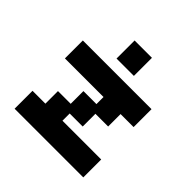

<svg xmlns="http://www.w3.org/2000/svg" viewBox="-171 -784 939 939"><g transform="rotate(45 298.5 -314.5)"><path d="M61 11V-113H150V-200H238V-288H328V-337H61V-461H536V-337H446V-251H358V-163H268V-113H536V11ZM240 -515V-640H360V-515Z"/></g></svg>

Font: Pixelify Sans SemiBold
Style: Regular
Weight: 600
Designer: Stefie Justprince
Foundry: Typecalism Foundryline
Version: Version 1.000